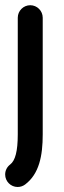

<svg xmlns="http://www.w3.org/2000/svg" viewBox="-48 -518 250 751"><path d="M50.3 203.6C105.5 162.1 119.1 90.8 119.1 7.8V-448.7C119.1 -475.6 97.2 -497.6 70.3 -497.6C43.5 -497.6 21.5 -475.6 21.5 -448.7V7.8C21.5 73.2 11.7 110.4 -8.3 125.5C-20 134.3 -27.8 148.4 -27.8 164.6C-27.8 191.4 -5.9 213.4 21 213.4C32.2 213.4 42.5 209.5 50.3 203.6Z"/></svg>

Font: Velvelyne Book
Style: Bold
Weight: 700
Designer: Manon Van der Borght et Mariel Nils
Foundry: Velvetyne
Version: Version 1.070;Glyphs 3.3.1 (3343)